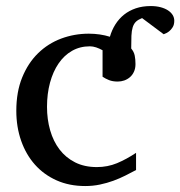

<svg xmlns="http://www.w3.org/2000/svg" viewBox="-20 -606 599 638"><path d="M559.1 -537.1Q559.1 -523.9 553.7 -515.4Q548.3 -506.8 541.5 -501.5Q533.7 -495.6 523.9 -492.2L452.1 -545.9Q439.5 -541 432.1 -534.2Q424.8 -527.3 421.1 -515.9Q417.5 -504.4 416.7 -487.3Q416 -470.2 416 -444.8Q425.3 -433.6 427.7 -421.1Q430.2 -408.7 430.2 -393.1Q430.2 -378.4 425 -367.4Q419.9 -356.4 411.6 -349.4Q403.3 -342.3 392.8 -338.6Q382.3 -335 371.1 -335Q354.5 -335 342.3 -339.8Q330.1 -344.7 320.8 -351.1V-439Q310.5 -444.8 299.6 -448.5Q288.6 -452.1 278.8 -452.1Q245.6 -452.1 219.2 -437Q192.9 -421.9 174.6 -395Q156.2 -368.2 146.2 -331.3Q136.2 -294.4 136.2 -251Q136.2 -209.5 146.7 -172.9Q157.2 -136.2 178 -109.1Q198.7 -82 229.7 -66.4Q260.7 -50.8 301.8 -50.8Q337.4 -50.8 368.7 -63.7Q399.9 -76.7 432.1 -98.1V-41Q415.5 -32.2 396.7 -22.7Q377.9 -13.2 356.7 -5.4Q335.4 2.4 312 7.3Q288.6 12.2 263.2 12.2Q210.4 12.2 168.2 -6.6Q126 -25.4 96.2 -58.8Q66.4 -92.3 50.3 -138.2Q34.2 -184.1 34.2 -237.8Q34.2 -300.8 53.7 -348.6Q73.2 -396.5 106.4 -429Q139.6 -461.4 183.3 -477.8Q227.1 -494.1 274.9 -494.1Q293.5 -494.1 311.5 -491.5Q329.6 -488.8 345.2 -483.9Q351.6 -506.3 363.5 -525.1Q375.5 -543.9 392.3 -557.4Q409.2 -570.8 431.4 -578.4Q453.6 -585.9 481 -585.9Q499 -585.9 513.7 -582Q528.3 -578.1 538.3 -571.5Q548.3 -564.9 553.7 -556.2Q559.1 -547.4 559.1 -537.1Z"/></svg>

Font: Charis SIL Phon
Style: Regular
Weight: 400
Foundry: SIL International
Version: Version 5.000